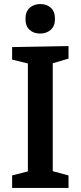

<svg xmlns="http://www.w3.org/2000/svg" viewBox="-20 -930 399 950"><path d="M319 -640 241 -617V-83L319 -62V0H40V-62L118 -82V-616L40 -635V-697L319 -702ZM179 -764Q146 -764 126 -782.5Q106 -801 106 -836Q106 -873 127 -891.5Q148 -910 180 -910Q211 -910 231.5 -891.5Q252 -873 252 -837Q252 -801 231 -782.5Q210 -764 179 -764Z"/></svg>

Font: Bitter SemiBold
Style: Regular
Weight: 600
Designer: Sol Matas, and Bitter project Authors
Foundry: Sol Matas
Version: Version 2.001